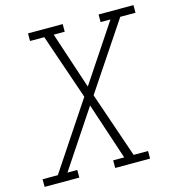

<svg xmlns="http://www.w3.org/2000/svg" viewBox="-124 -830 857 925"><g transform="rotate(-15 305.0 -367.5)"><path d="M-15 0V-38H61L282 -370L170 -697H99V-735H272V-697H217L311 -413L500 -697H451V-735H625V-697H549L327 -365L439 -38H511V0H337V-38H392L298 -322L109 -38H158V0Z"/></g></svg>

Font: Iosevka Etoile XLtObl
Style: Regular
Weight: 200
Italic angle: -9°
Designer: Belleve Invis
Foundry: Belleve Invis
Version: Version 15.5.2; ttfautohint (v1.8.4)